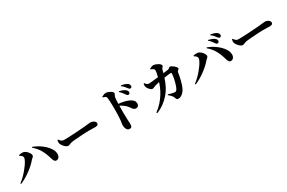

<svg xmlns="http://www.w3.org/2000/svg" viewBox="158 -2263 5654 3783"><g transform="rotate(-30 2985.0 -372.0)"><path d="M22 -92Q71 -128 118 -173.5Q165 -219 205 -266.5Q245 -314 276 -359Q307 -404 324.5 -440.5Q342 -477 342 -498Q342 -513 333.5 -526.5Q325 -540 311 -552.5Q297 -565 276 -576L279 -590Q295 -594 318 -597Q341 -600 361 -599Q389 -599 415.5 -583Q442 -567 463 -543.5Q484 -520 496.5 -496Q509 -472 509 -453Q509 -432 489 -416.5Q469 -401 451 -381Q420 -343 374.5 -300.5Q329 -258 273 -216.5Q217 -175 156 -138.5Q95 -102 33 -77ZM872 -129Q838 -128 821.5 -153Q805 -178 794 -218Q765 -326 715 -418Q665 -510 574 -587L585 -601Q652 -576 716 -536.5Q780 -497 832 -447.5Q884 -398 915.5 -343.5Q947 -289 948 -233Q950 -206 940 -182.5Q930 -159 912.5 -144.5Q895 -130 872 -129Z M1210 -262Q1188 -262 1162 -281.5Q1136 -301 1114 -329Q1092 -357 1082 -383Q1075 -402 1076.5 -424Q1078 -446 1081 -465L1097 -470Q1113 -450 1126.5 -435Q1140 -420 1157.5 -412Q1175 -404 1203 -404Q1231 -404 1271.5 -405.5Q1312 -407 1358.5 -409Q1405 -411 1452.5 -414Q1500 -417 1543 -420Q1586 -423 1619 -425.5Q1652 -428 1668 -429Q1718 -433 1754 -438.5Q1790 -444 1809 -444Q1842 -444 1869 -433Q1896 -422 1912 -404Q1928 -386 1928 -362Q1928 -338 1908.5 -326.5Q1889 -315 1856 -315Q1826 -315 1794 -316.5Q1762 -318 1707 -318Q1683 -318 1646.5 -316.5Q1610 -315 1566.5 -312.5Q1523 -310 1480.5 -307Q1438 -304 1401.5 -301Q1365 -298 1342 -296Q1304 -292 1282.5 -284Q1261 -276 1245.5 -269Q1230 -262 1210 -262Z M2739 -540Q2726 -540 2716 -549Q2706 -558 2694 -576Q2680 -596 2660 -623Q2640 -650 2604 -682L2613 -695Q2656 -685 2691.5 -671Q2727 -657 2751 -635Q2767 -621 2773 -607.5Q2779 -594 2779 -579Q2779 -563 2768 -551.5Q2757 -540 2739 -540ZM2429 55Q2400 55 2380.5 37.5Q2361 20 2351 -10.5Q2341 -41 2341 -83Q2341 -104 2346 -125.5Q2351 -147 2354 -181Q2357 -209 2359 -245Q2361 -281 2362 -317.5Q2363 -354 2363.5 -386Q2364 -418 2364 -439Q2364 -471 2363 -508.5Q2362 -546 2361 -582.5Q2360 -619 2357.5 -649.5Q2355 -680 2352 -696Q2346 -722 2324 -732.5Q2302 -743 2274 -750L2273 -764Q2295 -776 2321 -786.5Q2347 -797 2370 -797Q2390 -797 2415 -788.5Q2440 -780 2463.5 -767Q2487 -754 2502.5 -739Q2518 -724 2518 -710Q2518 -695 2511.5 -683.5Q2505 -672 2498.5 -660.5Q2492 -649 2488 -629Q2485 -608 2483 -581Q2481 -554 2480 -521.5Q2479 -489 2478 -453Q2477 -407 2476.5 -362.5Q2476 -318 2476.5 -276Q2477 -234 2478 -197Q2479 -160 2480 -128Q2482 -89 2483.5 -63Q2485 -37 2485 -27Q2485 17 2473 36Q2461 55 2429 55ZM2741 -233Q2714 -233 2698 -243.5Q2682 -254 2668 -273Q2654 -292 2635.5 -317.5Q2617 -343 2587 -371Q2562 -393 2531.5 -413.5Q2501 -434 2453 -455V-487Q2537 -483 2610.5 -464.5Q2684 -446 2730 -419Q2765 -399 2786 -372.5Q2807 -346 2807 -301Q2807 -274 2789.5 -253.5Q2772 -233 2741 -233ZM2838 -629Q2822 -629 2811.5 -639Q2801 -649 2787 -668Q2774 -685 2755.5 -708Q2737 -731 2696 -763L2704 -775Q2748 -768 2782.5 -756.5Q2817 -745 2839 -729Q2858 -715 2865.5 -699.5Q2873 -684 2873 -667Q2873 -650 2863.5 -639.5Q2854 -629 2838 -629Z M3557 20Q3531 20 3521 8Q3511 -4 3504 -30Q3499 -48 3489.5 -63Q3480 -78 3461.5 -98Q3443 -118 3409 -147L3417 -161Q3449 -150 3475.5 -142.5Q3502 -135 3521.5 -131.5Q3541 -128 3554 -128Q3573 -127 3582.5 -131Q3592 -135 3601 -147Q3618 -169 3631.5 -204Q3645 -239 3656 -279Q3667 -319 3675 -358.5Q3683 -398 3687 -431Q3691 -464 3691 -483Q3691 -495 3680 -495Q3659 -495 3630.5 -492Q3602 -489 3571 -484.5Q3540 -480 3509 -475.5Q3478 -471 3451 -466Q3435 -464 3414 -460Q3393 -456 3370 -451Q3347 -446 3326 -441Q3305 -436 3288 -430Q3266 -424 3247.5 -414Q3229 -404 3210 -404Q3193 -404 3172.5 -420.5Q3152 -437 3135 -460Q3118 -483 3111 -501Q3103 -520 3104 -538.5Q3105 -557 3109 -581L3122 -584Q3140 -561 3157.5 -545Q3175 -529 3202 -529Q3213 -529 3240.5 -531.5Q3268 -534 3308 -538Q3348 -542 3394.5 -547Q3441 -552 3488.5 -557.5Q3536 -563 3580 -568.5Q3624 -574 3658 -578Q3672 -580 3683 -588Q3694 -596 3704 -604Q3714 -612 3726 -612Q3739 -612 3759.5 -600.5Q3780 -589 3801.5 -571Q3823 -553 3838 -534.5Q3853 -516 3853 -502Q3853 -488 3843 -480.5Q3833 -473 3822 -463Q3811 -453 3808 -433Q3804 -405 3796.5 -365Q3789 -325 3778 -278.5Q3767 -232 3751.5 -185.5Q3736 -139 3716 -99Q3701 -70 3676 -42.5Q3651 -15 3620.5 2.5Q3590 20 3557 20ZM3040 41Q3124 -23 3184 -91Q3244 -159 3285.5 -228Q3327 -297 3354.5 -364Q3382 -431 3400 -492Q3408 -515 3415 -542.5Q3422 -570 3428.5 -597Q3435 -624 3438.5 -647Q3442 -670 3442 -684Q3442 -700 3439 -709Q3436 -718 3427 -725Q3414 -735 3398.5 -743Q3383 -751 3366 -757L3365 -770Q3384 -780 3407.5 -790.5Q3431 -801 3453 -801Q3475 -801 3502.5 -791.5Q3530 -782 3554 -768Q3578 -754 3593.5 -738Q3609 -722 3609 -709Q3609 -692 3601 -683Q3593 -674 3583.5 -664Q3574 -654 3568 -633Q3564 -617 3558 -595.5Q3552 -574 3544.5 -546.5Q3537 -519 3526 -485Q3513 -446 3492 -392Q3471 -338 3437 -277Q3403 -216 3350.5 -155Q3298 -94 3225 -39Q3152 16 3052 57Z M4767 -538Q4754 -538 4743.5 -547Q4733 -556 4722 -573Q4708 -594 4687.5 -621Q4667 -648 4631 -679L4640 -692Q4683 -682 4719 -668Q4755 -654 4779 -632Q4795 -618 4800.5 -604.5Q4806 -591 4806 -577Q4806 -561 4795 -549.5Q4784 -538 4767 -538ZM3980 -70Q4029 -106 4076 -151.5Q4123 -197 4163 -244.5Q4203 -292 4234 -337Q4265 -382 4282.5 -418.5Q4300 -455 4300 -476Q4300 -491 4291.5 -504.5Q4283 -518 4269 -530.5Q4255 -543 4234 -554L4237 -568Q4253 -572 4276 -575Q4299 -578 4319 -577Q4347 -577 4373.5 -561Q4400 -545 4421 -521.5Q4442 -498 4454.5 -474Q4467 -450 4467 -431Q4467 -410 4447 -394.5Q4427 -379 4409 -359Q4378 -321 4332.5 -278.5Q4287 -236 4231 -194.5Q4175 -153 4114 -116.5Q4053 -80 3991 -54ZM4830 -107Q4796 -106 4779.5 -131Q4763 -156 4752 -196Q4723 -304 4673 -396Q4623 -488 4532 -565L4543 -579Q4610 -554 4674 -514.5Q4738 -475 4790 -425.5Q4842 -376 4873.5 -321.5Q4905 -267 4906 -211Q4908 -184 4898 -160.5Q4888 -137 4870.5 -122.5Q4853 -108 4830 -107ZM4865 -617Q4850 -617 4839.5 -627Q4829 -637 4815 -656Q4802 -673 4783 -696Q4764 -719 4723 -751L4731 -763Q4775 -756 4810 -744.5Q4845 -733 4866 -717Q4885 -703 4893 -687.5Q4901 -672 4901 -655Q4901 -638 4891.5 -627.5Q4882 -617 4865 -617Z M5180 -262Q5158 -262 5132 -281.5Q5106 -301 5084 -329Q5062 -357 5052 -383Q5045 -402 5046.5 -424Q5048 -446 5051 -465L5067 -470Q5083 -450 5096.5 -435Q5110 -420 5127.5 -412Q5145 -404 5173 -404Q5201 -404 5241.5 -405.5Q5282 -407 5328.5 -409Q5375 -411 5422.5 -414Q5470 -417 5513 -420Q5556 -423 5589 -425.5Q5622 -428 5638 -429Q5688 -433 5724 -438.5Q5760 -444 5779 -444Q5812 -444 5839 -433Q5866 -422 5882 -404Q5898 -386 5898 -362Q5898 -338 5878.5 -326.5Q5859 -315 5826 -315Q5796 -315 5764 -316.5Q5732 -318 5677 -318Q5653 -318 5616.5 -316.5Q5580 -315 5536.5 -312.5Q5493 -310 5450.5 -307Q5408 -304 5371.5 -301Q5335 -298 5312 -296Q5274 -292 5252.5 -284Q5231 -276 5215.5 -269Q5200 -262 5180 -262Z"/></g></svg>

Font: Noto Serif SC ExtraLight ExtraBold
Style: Regular
Weight: 800
Version: Version 2.002-H1;hotconv 1.1.0;makeotfexe 2.6.0